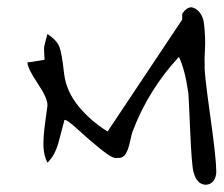

<svg xmlns="http://www.w3.org/2000/svg" viewBox="-20 -596 617 530"><path d="M483 -542V-558Q495 -576 509 -576Q523 -573 532 -560.5Q541 -548 543 -531.5Q545 -515 546 -495Q547 -475 545.5 -454.5Q544 -434 545 -415Q543 -400 560 -279Q577 -158 577 -123Q577 -107 569.5 -97Q562 -87 549 -86Q523 -86 514 -122Q509 -141 505 -234.5Q501 -328 500 -338Q491 -403 474 -439Q390 -349 346 -233Q344 -229 339 -205.5Q334 -182 326.5 -170.5Q319 -159 304 -160Q293 -156 259.5 -183Q226 -210 195 -238.5Q164 -267 158 -265L141 -201Q131 -166 111 -147Q101 -166 100 -191Q99 -216 104.5 -256.5Q110 -297 111 -305Q112 -324 83.5 -366.5Q55 -409 56 -424Q62 -424 82 -427.5Q102 -431 103 -431Q101 -461 102 -467.5Q103 -474 111 -502Q137 -485 144 -466.5Q151 -448 157 -392Q163 -344 196.5 -303Q230 -262 277 -233Z"/></svg>

Font: Long Cang
Style: Regular
Weight: 400
Designer: ZhongQi
Foundry: ZhongQi
Version: Version 2.001